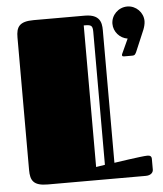

<svg xmlns="http://www.w3.org/2000/svg" viewBox="-52 -770 693 816"><g transform="rotate(-5 294.5 -362.0)"><path d="M45 -68C45 -23 58 0 119 0H537C559 0 569 -12 569 -24V-69C569 -82 562 -85 550 -85C529 -85 409 -67 409 -67C409 -297 409 -620 409 -620C409 -651 414 -701 338 -701H120C58 -701 45 -678 45 -633ZM368 -62 330 -56V-660C361 -660 368 -658 368 -629ZM452 -656C452 -622 478 -593 511 -588L483 -527C481 -524 481 -521 481 -520C481 -516 483 -514 490 -514H525C536 -514 537 -519 542 -528L581 -620C585 -630 589 -644 589 -656C589 -693 558 -724 521 -724C483 -724 452 -693 452 -656Z"/></g></svg>

Font: Fascinate Inline
Style: Regular
Weight: 900
Designer: Astigmatic (AOETI)
Foundry: Astigmatic (AOETI)
Version: Version 1.000